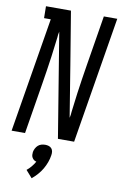

<svg xmlns="http://www.w3.org/2000/svg" viewBox="-105 -793 694 1098"><g transform="rotate(10 242.0 -243.5)"><path d="M0 0 110 -666H71L70 -735H215L265 -432L314 -130Q316 -139 317.5 -148Q319 -157 319 -165L333 -276Q339 -317 345 -358.5Q351 -400 358 -441L406 -735H484L363 0H269L170 -605Q168 -596 166.5 -587Q165 -578 165 -570L151 -459Q145 -418 139 -376.5Q133 -335 126 -294L78 0ZM160 248 123 206Q137 195 149 180.5Q161 166 170 150Q161 148 155 143Q149 138 145 131Q141 124 140.5 115.5Q140 107 141 99Q143 88 148.5 77.5Q154 67 162.5 59.5Q171 52 182 49Q193 46 204 46Q214 46 224 49Q234 52 240.5 59.5Q247 67 248.5 77.5Q250 88 248 99Q245 120 237.5 140.5Q230 161 219 180Q208 199 192.5 216.5Q177 234 160 248Z"/></g></svg>

Font: Iosevka QP
Style: Italic
Weight: 400
Italic angle: -9°
Designer: Belleve Invis
Foundry: Belleve Invis
Version: Version 20.0.0; ttfautohint (v1.8.4)